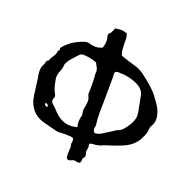

<svg xmlns="http://www.w3.org/2000/svg" viewBox="-127 -857 1013 992"><g transform="rotate(20 380.0 -360.5)"><path d="M350.1 2.4Q336.9 2.4 335.9 -11.2Q335 -13.2 335 -29.8Q335 -41.5 335.9 -53.7L337.4 -65.4Q335.9 -65.9 335 -71.3L333.5 -83Q333.5 -86.9 334.5 -88.4Q335.4 -89.8 335.4 -99.6Q335.4 -108.9 330.3 -113Q325.2 -117.2 289.1 -117.2L265.6 -116.7L255.4 -115.7Q244.1 -115.7 232.9 -118.7Q216.8 -123 199.7 -127.2Q182.6 -131.3 165.5 -136.2Q115.2 -149.4 90.8 -187Q72.3 -214.8 68.8 -245.6L67.4 -252.4Q62.5 -293.9 56.6 -335.4L54.2 -350.1Q50.8 -364.3 50.8 -380.9Q50.8 -404.3 64.5 -425.3L64 -428.7Q64 -430.7 65.2 -434.1Q66.4 -437.5 69.6 -441.4Q72.8 -445.3 77.1 -445.8Q81.1 -459.5 90.3 -472.2Q103.5 -489.3 105 -509.3L104 -508.8Q112.3 -513.7 112.3 -520Q112.3 -522.9 109.9 -526.4Q147.5 -576.2 213.9 -598.6Q222.7 -602.5 232.4 -602.5Q240.7 -602.5 249.5 -599.6Q264.2 -595.2 278.3 -595.2Q298.3 -595.2 316.9 -604Q323.7 -625.5 323.7 -641.1Q323.7 -652.3 319.8 -665.5Q318.8 -669.4 318.8 -673.3Q318.8 -682.6 328.1 -689Q330.6 -690.9 332 -693.4L344.2 -719.7Q368.7 -722.7 377.4 -722.7Q387.7 -722.7 408.7 -715.8L410.2 -709.5Q414.6 -696.3 414.6 -681.2L414.1 -662.1Q414.1 -653.3 416 -637.7L417 -620.6Q418 -613.8 424.3 -598.6Q467.3 -583 494.6 -576.2Q536.6 -565.4 564.9 -541Q632.3 -489.7 652.3 -459Q684.6 -418 692.9 -396Q703.1 -371.6 703.1 -350.1Q703.1 -328.6 690.9 -308.6Q685.5 -301.8 685.5 -293.9Q684.6 -264.2 669.4 -238.3L667 -231.9Q642.1 -186 585.4 -163.6Q558.1 -152.3 528.8 -143.1L502.9 -134.8L497.1 -132.8Q468.3 -118.2 436.5 -118.2H432.1Q426.8 -114.3 423.3 -114.3L421.9 -114.7Q420.9 -114.7 420.9 -113.3Q420.9 -111.3 422.4 -102.1L423.3 -94.2L421.4 -83.5Q421.4 -82 420.7 -79.3Q419.9 -76.7 419.9 -74.2Q419.9 -73.2 419.9 -70.8Q419.9 -68.4 420.9 -65.2Q421.9 -62 422.9 -57.6Q423.8 -53.2 424.3 -50.3Q424.8 -47.4 424.8 -45.4Q424.8 -43.9 423.6 -42.5Q422.4 -41 420.4 -37.8Q418.5 -34.7 415.5 -31.2Q414.1 -29.3 414.1 -27.3Q414.1 -24.4 414.6 -22Q414.6 -2.4 399.9 -2.4Q396.5 -2.4 390.6 -4.2Q384.8 -5.9 378.4 -5.9Q369.1 -5.9 360.8 -0.5Q355 2.4 350.1 2.4ZM150.9 -215.8Q152.8 -219.2 152.8 -222.2Q152.8 -229 144 -234.4Q135.3 -234.4 135.3 -229Q135.3 -224.1 150.9 -215.8ZM296.4 -167.5Q314 -167.5 334 -172.9Q330.1 -188 330.1 -202.6Q330.1 -219.7 335.4 -235.4L335.9 -241.2Q335.9 -246.1 334.2 -252.2Q332.5 -258.3 332.5 -265.6Q332.5 -272.5 334 -279.8Q335 -280.8 335 -282.7Q338.9 -303.2 339.4 -316.9Q339.4 -331.1 332 -344.7Q329.1 -350.6 329.1 -356.9L330.1 -391.1Q330.1 -435.1 328.6 -444.1Q327.1 -453.1 327.1 -462.4L328.1 -477.1Q328.1 -488.8 317.4 -506.8Q314.5 -512.2 312 -517.1Q309.6 -522 301.8 -523.4Q271 -534.2 236.8 -535.2Q223.6 -535.2 215.8 -527.3L204.6 -515.1Q161.6 -470.7 160.2 -451.2Q158.7 -431.6 151.1 -413.8Q143.6 -396 143.1 -378.9Q143.1 -372.1 147.5 -351.1Q152.3 -320.3 168.5 -291.5Q170.9 -286.6 170.9 -281.7Q170.9 -276.9 168.2 -271.2Q165.5 -265.6 165.5 -259.8Q165.5 -248.5 177.7 -239Q189.9 -229.5 199.2 -218.3Q243.2 -167.5 296.4 -167.5ZM427.7 -174.8Q443.4 -174.8 460 -183.1Q515.1 -217.3 518.1 -219.2Q524.9 -226.1 533.7 -229Q554.2 -235.8 565.4 -251Q591.8 -280.8 602.5 -315.9Q605 -324.2 605 -332.5Q605 -349.6 596.7 -384.8L594.7 -397.5L585.9 -441.9Q578.6 -470.7 547.4 -487.3Q499 -511.7 442.4 -511.7H432.1Q417.5 -510.3 417.5 -499.5L418.5 -477.1L417.5 -337.9Q417.5 -322.3 417 -308.3Q416.5 -294.4 416.5 -281.2Q416.5 -248.5 420.9 -215.8V-213.4Q420.9 -210 419.7 -205.3Q418.5 -200.7 418.5 -194.8Q418.5 -183.6 427.7 -174.8Z"/></g></svg>

Font: Kurland
Style: Regular
Weight: 400
Designer: GGBot
Version: 0.22